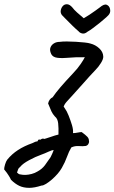

<svg xmlns="http://www.w3.org/2000/svg" viewBox="-123 -599 552 926"><path d="M337 -261Q310 -233 283.5 -202.5Q257 -172 231 -144Q215 -126 205.5 -116Q196 -106 191.5 -99.5Q187 -93 184 -85L190 -76Q199 -64 208 -41.5Q217 -19 224 4Q231 27 229 43Q239 43 251.5 40.5Q264 38 271 38Q290 52 298 60.5Q306 69 306 80Q308 87 303.5 95Q299 103 290 105Q277 107 257.5 105.5Q238 104 221 112Q209 132 200 157.5Q191 183 175 211Q159 239 127 267Q113 279 99.5 287.5Q86 296 77 296Q43 307 18 307Q-10 307 -30.5 297Q-51 287 -70 268Q-75 257 -80 249.5Q-85 242 -90 234.5Q-95 227 -103 218Q-103 209 -98.5 194Q-94 179 -88 171Q-66 144 -36 124.5Q-6 105 34 91Q39 89 44.5 86Q50 83 57 83Q58 83 60.5 77.5Q63 72 71 75Q74 73 79 70.5Q84 68 91 71Q91 71 99.5 68.5Q108 66 119.5 62Q131 58 142 54.5Q153 51 159 50Q160 18 157.5 -4.5Q155 -27 142 -37Q131 -49 125 -62Q119 -75 109 -100Q114 -122 131 -130Q145 -151 169 -179Q193 -207 228 -244Q252 -269 267 -291.5Q282 -314 286 -323Q245 -324 199 -320Q161 -317 143.5 -322.5Q126 -328 121 -346Q116 -360 121 -371.5Q126 -383 137.5 -390Q149 -397 164 -397Q178 -399 199 -399Q220 -399 243.5 -397.5Q267 -396 285.5 -394Q304 -392 313 -389Q337 -383 355.5 -366Q374 -349 375 -327Q376 -315 364 -295.5Q352 -276 337 -261ZM121 159Q124 153 129 142Q134 131 136 125Q129 124 111 132.5Q93 141 76 147Q48 157 17.5 173.5Q-13 190 -25 205Q-34 212 -36 219Q-38 226 -41 233Q-38 236 -34 239Q-30 242 -26 242Q-13 245 0.5 244.5Q14 244 29.5 240Q45 236 58 228Q80 216 93.5 198Q107 180 121 159ZM299 -446Q286 -435 274 -437.5Q262 -440 256 -448Q244 -458 226 -475.5Q208 -493 193.5 -508Q179 -523 176 -526Q168 -536 170 -548.5Q172 -561 180 -570Q188 -579 200.5 -578.5Q213 -578 226 -563Q233 -553 249 -538.5Q265 -524 281 -511Q293 -518 308.5 -528Q324 -538 337.5 -548Q351 -558 358 -563Q379 -581 391.5 -576Q404 -571 407.5 -556.5Q411 -542 404 -531Q402 -527 389.5 -515.5Q377 -504 359.5 -490Q342 -476 326 -464Q310 -452 299 -446Z"/></svg>

Font: Caveat SemiBold
Style: Regular
Weight: 600
Designer: Pablo Impallari
Foundry: Pablo Impallari
Version: Version 2.000